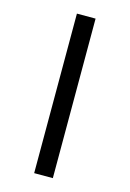

<svg xmlns="http://www.w3.org/2000/svg" viewBox="-104 -711 518 765"><g transform="rotate(15 154.5 -329.0)"><path d="M116 -658H193V0H116Z"/></g></svg>

Font: LXGW Bright TC
Style: Regular
Weight: 400
Designer: Christian Thalmann (Catharsis Fonts)
Foundry: LXGW / Christian Thalmann (Catharsis Fonts) / Fontworks Inc.
Version: Version 5.501